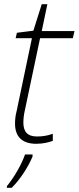

<svg xmlns="http://www.w3.org/2000/svg" viewBox="-20 -679 377 920"><path d="M154 10C187 10 213 3 233 -4V-38C211 -30 188 -25 157 -25C111 -25 92 -49 92 -91C92 -108 94 -129 99 -150L172 -496H329L337 -530H180L207 -659H180L140 -532L61 -522L55 -496H133L60 -148C54 -126 52 -105 52 -87C52 -23 87 10 154 10ZM13 213V221H36C78 180 117 117 136 71V61H100C82 113 45 174 13 213Z"/></svg>

Font: Noto Sans ExtraLight
Style: Italic
Weight: 200
Italic angle: -12°
Designer: Monotype Design Team
Foundry: Monotype Imaging Inc.
Version: Version 2.013